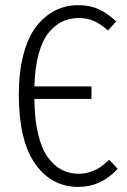

<svg xmlns="http://www.w3.org/2000/svg" viewBox="-20 -716 495 747"><path d="M404.8 -94.2 438 -59.1Q373 11.2 285.2 11.2Q179.7 11.2 116.5 -79.1Q53.2 -169.4 53.2 -348.1Q53.2 -436.5 71.3 -504.4Q89.4 -572.3 121.3 -613.3Q153.3 -654.3 194.3 -675Q235.4 -695.8 284.2 -695.8Q329.6 -695.8 363.8 -680.2Q397.9 -664.6 432.1 -632.8L399.9 -597.2Q371.1 -623 345.2 -634.5Q319.3 -646 286.1 -646Q251.5 -646 222.2 -632.1Q192.9 -618.2 168.7 -588.1Q144.5 -558.1 130.1 -505.1Q115.7 -452.1 113.8 -379.9H335.9V-331.1H113.8Q114.3 -253.9 127.7 -196.8Q141.1 -139.6 164.8 -106Q188.5 -72.3 218.8 -56.2Q249 -40 286.1 -40Q312 -40 335.2 -48.6Q358.4 -57.1 372.1 -67.1Q385.7 -77.1 404.8 -94.2Z"/></svg>

Font: Fira Sans Compressed Light
Style: Regular
Weight: 300
Width: 1
Designer: Carrois Corporate & Edenspiekermann AG
Foundry: Carrois Corporate GbR & Edenspiekermann AG
Version: Version 4.203;PS 004.203;hotconv 1.0.88;makeotf.lib2.5.64775